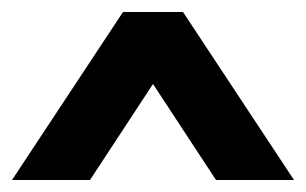

<svg xmlns="http://www.w3.org/2000/svg" viewBox="-20 -740 510 320"><path d="M0 -440 185 -720H285L470 -440H340L235 -600L130 -440Z"/></svg>

Font: Scada
Style: Bold
Weight: 700
Designer: Jovanny Lemonad
Foundry: Jovanny Lemonad
Version: Version 4.100;PS 004.100;hotconv 1.0.88;makeotf.lib2.5.64775